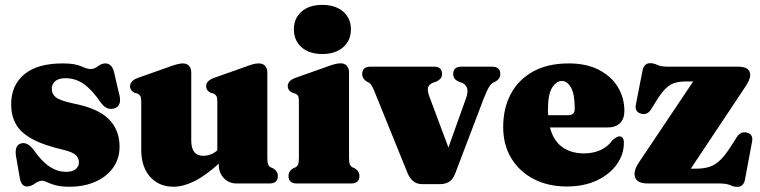

<svg xmlns="http://www.w3.org/2000/svg" viewBox="-20 -732 3034 766"><path d="M243.5 -46.5Q269.5 -46.5 282.2 -57.5Q295 -68.5 295 -84.5Q295 -100 283 -112.5Q271 -125 234 -134Q152 -153 106.5 -178.5Q61 -204 42.8 -238Q24.5 -272 24.5 -315.5Q24.5 -391.5 76.5 -435.2Q128.5 -479 230 -479Q278.5 -479 303.2 -467.8Q328 -456.5 341.5 -456.5Q356.5 -456.5 370.8 -467.8Q385 -479 400.5 -479Q411.5 -479 420.2 -472Q429 -465 434.5 -446.5L453.5 -364.5Q469.5 -312.5 439 -300.5Q407.5 -289 383.5 -321Q348 -373 314.8 -396.5Q281.5 -420 241.5 -420Q213.5 -420 200 -408Q186.5 -396 186.5 -377Q186.5 -357 203 -343.8Q219.5 -330.5 271 -319.5Q370 -300.5 413.5 -257.2Q457 -214 457 -147Q457 -98.5 431 -62.5Q405 -26.5 360 -6.8Q315 13 257.5 13Q222.5 13 201.2 7Q180 1 167.8 -5Q155.5 -11 148.5 -11Q134.5 -11 118.8 0.5Q103 12 88 12Q77.5 12 70 4.5Q62.5 -3 59 -21.5L45 -102.5Q35.5 -151 63 -159.5Q88.5 -167.5 114 -134.5Q146.5 -87.5 178 -67Q209.5 -46.5 243.5 -46.5Z M543.5 -135V-327Q543.5 -343 539.5 -349.2Q535.5 -355.5 528 -359L517.5 -361.5Q499 -370.5 499 -388Q499 -409 528 -420.5L651 -464Q690 -479 709 -479Q725.5 -479 734.2 -469Q743 -459 743 -443.5V-172Q743 -110.5 790.5 -110.5Q823 -110.5 847 -132.5V-327Q847 -343 843 -349.2Q839 -355.5 831.5 -359L821 -361.5Q802.5 -370.5 802.5 -388Q802.5 -409 831.5 -420.5L954.5 -464Q975.5 -472 988 -475.5Q1000.5 -479 1013 -479Q1029 -479 1037.8 -469Q1046.5 -459 1046.5 -443.5V-104.5Q1046.5 -84.5 1049.5 -76.8Q1052.5 -69 1059 -65L1069.5 -60.5Q1088.5 -49 1088.5 -30Q1088.5 0 1055 0H923.5Q893.5 0 873.2 -21.2Q853 -42.5 853 -73V-79Q797 -29 753.5 -8Q710 13 672.5 13Q614.5 13 579 -26.5Q543.5 -66 543.5 -135Z M1266 -516.5Q1213.5 -516.5 1183 -543.5Q1152.5 -570.5 1152.5 -615Q1152.5 -659 1183 -685.8Q1213.5 -712.5 1266 -712.5Q1318 -712.5 1349 -685.8Q1380 -659 1380 -615Q1380 -570.5 1349 -543.5Q1318 -516.5 1266 -516.5ZM1372.5 -444V-104.5Q1372.5 -84.5 1375.5 -76.8Q1378.5 -69 1385 -65L1395.5 -60.5Q1414 -49 1414 -30Q1414 0 1380.5 0H1164.5Q1131 0 1131 -30Q1131 -49 1149.5 -60.5L1160 -65Q1166.5 -69 1169.5 -76.8Q1172.5 -84.5 1172.5 -104.5V-327.5Q1172.5 -343.5 1168.8 -349.8Q1165 -356 1157 -359L1147 -362Q1128 -371 1128 -388.5Q1128 -409.5 1157.5 -421L1280.5 -464.5Q1319 -479.5 1338.5 -479.5Q1354.5 -479.5 1363.5 -469.5Q1372.5 -459.5 1372.5 -444Z M1738 2.5H1663Q1624.5 2.5 1606 -41.5L1473 -369.5Q1462.5 -395.5 1453 -401.5L1442.5 -407Q1425 -418.5 1425 -436.5Q1425 -466 1458 -466H1713Q1743.5 -466 1743.5 -436.5Q1743.5 -425.5 1737.8 -418.8Q1732 -412 1721 -406.5L1707.5 -402Q1692 -396 1688 -383.2Q1684 -370.5 1693.5 -345.5L1769 -143.5L1838.5 -338Q1848.5 -365 1843.5 -380.2Q1838.5 -395.5 1822.5 -402L1809 -406.5Q1788 -417 1788 -436.5Q1788 -466 1820.5 -466H1942.5Q1976 -466 1976 -436.5Q1976 -418 1957.5 -407L1949 -403Q1939 -398 1931 -385Q1923 -372 1909.5 -338L1795 -37Q1785.5 -14 1770.2 -5.8Q1755 2.5 1738 2.5Z M2471 -289Q2471 -258 2453.5 -240.8Q2436 -223.5 2404 -223.5H2174Q2188 -170.5 2223.2 -145.2Q2258.5 -120 2310 -120Q2345.5 -120 2375 -133Q2404.5 -146 2423 -172Q2441.5 -188.5 2451.5 -188Q2469 -187.5 2469 -162Q2469 -115.5 2440.5 -75.8Q2412 -36 2360.8 -12Q2309.5 12 2241.5 12Q2166.5 12 2109.2 -17.8Q2052 -47.5 2019.8 -100.8Q1987.5 -154 1987.5 -225Q1987.5 -300.5 2018 -357.5Q2048.5 -414.5 2107 -446.8Q2165.5 -479 2249 -479Q2319.5 -479 2369 -453.5Q2418.5 -428 2444.8 -385Q2471 -342 2471 -289ZM2166 -293Q2166 -282 2167 -272.5H2248Q2273 -272.5 2273 -298Q2273 -357.5 2257.8 -383.2Q2242.5 -409 2222.5 -409Q2199.5 -409 2182.8 -382.5Q2166 -356 2166 -293Z M2950 -380.5 2736 -59H2755Q2788 -59 2811.5 -66.8Q2835 -74.5 2855.8 -95.5Q2876.5 -116.5 2901.5 -156.5L2919.5 -185Q2934.5 -209 2959.5 -203Q2986 -196.5 2980.5 -167L2952 -15Q2946.5 13.5 2921.5 13.5Q2907.5 13.5 2893.2 6.8Q2879 0 2850 0H2565.5Q2536.5 0 2524 -10.2Q2511.5 -20.5 2511.5 -37.5Q2511.5 -59.5 2530 -85.5L2745.5 -407H2718Q2691 -407 2672 -401.2Q2653 -395.5 2636.2 -379.2Q2619.5 -363 2600 -332L2577.5 -295.5Q2562 -271.5 2537.5 -278.5Q2511 -286 2517 -315.5L2543.5 -451Q2549.5 -480 2574.5 -480Q2588 -480 2602.2 -473Q2616.5 -466 2645.5 -466H2925Q2973 -466 2973 -432.5Q2973 -413 2950 -380.5Z"/></svg>

Font: Fraunces 72pt Soft Black
Style: Regular
Weight: 900
Version: Version 1.000;[b76b70a41]